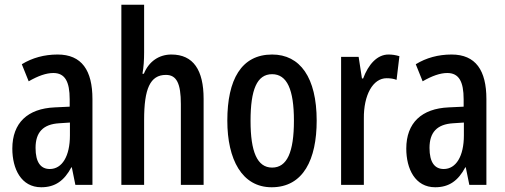

<svg xmlns="http://www.w3.org/2000/svg" viewBox="-20 -780 2132 810"><path d="M223 -550C167 -550 116 -536 72 -509L101 -437C141 -460 175 -472 205 -472C254 -472 274 -436 274 -361V-330L211 -327C97 -322 32 -262 32 -153C32 -68 69 10 154 10C213 10 251 -18 281 -74H283L298 0H370V-362C370 -483 325 -550 223 -550ZM230 -260 275 -263V-209C275 -121 242 -67 190 -67C152 -67 130 -95 130 -156C130 -222 162 -256 230 -260Z M588 -559V-760H492V0H588V-274C588 -405 613 -464 680 -464C725 -464 743 -428 743 -341V0H839V-363C839 -484 796 -550 703 -550C651 -550 608 -521 587 -469H581C586 -496 588 -527 588 -559Z M1316 -271C1316 -453 1246 -550 1128 -550C998 -550 939 -444 939 -271C939 -107 1001 10 1126 10C1260 10 1316 -108 1316 -271ZM1037 -270C1037 -402 1064 -467 1128 -467C1191 -467 1220 -402 1220 -271C1220 -138 1191 -73 1128 -73C1065 -73 1037 -140 1037 -270Z M1619 -550C1571 -550 1534 -508 1512 -449H1507L1493 -540H1419V0H1515V-280C1514 -379 1553 -450 1611 -450C1627 -450 1641 -448 1653 -443L1665 -543C1648 -548 1634 -550 1619 -550Z M1885 -550C1829 -550 1778 -536 1734 -509L1763 -437C1803 -460 1837 -472 1867 -472C1916 -472 1936 -436 1936 -361V-330L1873 -327C1759 -322 1694 -262 1694 -153C1694 -68 1731 10 1816 10C1875 10 1913 -18 1943 -74H1945L1960 0H2032V-362C2032 -483 1987 -550 1885 -550ZM1892 -260 1937 -263V-209C1937 -121 1904 -67 1852 -67C1814 -67 1792 -95 1792 -156C1792 -222 1824 -256 1892 -260Z"/></svg>

Font: Noto Sans Myanmar UI ExtraCondensed Medium
Style: Regular
Weight: 500
Width: 2
Designer: Monotype Design Team
Foundry: Monotype Imaging Inc.
Version: Version 2.103